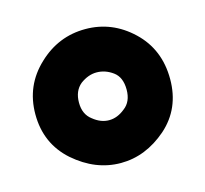

<svg xmlns="http://www.w3.org/2000/svg" viewBox="-67 -784 573 536"><g transform="rotate(-15 219.5 -515.5)"><path d="M25 -515Q25 -430 86 -376Q148 -322 221 -322Q293 -322 354 -375Q414 -428 414 -513Q414 -599 356 -654Q298 -709 221 -709Q143 -709 85 -654Q25 -598 25 -515ZM173 -567Q196 -584 220 -584Q245 -584 267 -568Q289 -552 289 -516Q289 -481 266 -464Q244 -446 220 -446Q196 -446 174 -464Q151 -481 151 -515Q151 -549 173 -567Z"/></g></svg>

Font: FredokaOneMacrons
Style: Regular
Weight: 500
Designer: ""
Foundry: ""
Version: ""